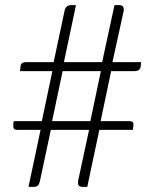

<svg xmlns="http://www.w3.org/2000/svg" viewBox="-20 -728 600 748"><path d="M367 -222H498L500 -244C500 -253 494 -256 484 -256H372L413 -451H505C518 -451 526 -457 528 -468L530 -486H418L462 -686V-692C462 -702 456 -708 446 -708H426L378 -486H229L276 -708H256C250 -708 245 -706 241 -703C237 -700 233 -694 232 -688L189 -486H82C69 -486 61 -481 60 -470L58 -451H184L143 -256H34L32 -248C31 -245 32 -243 32 -241V-236C32 -230 33 -227 36 -225C39 -223 41 -222 46 -222H138L91 0H112C118 0 122 -1 126 -4C130 -7 133 -13 135 -20L178 -222H327L284 -22V-16C284 -11 285 -7 288 -4C291 -1 295 0 300 0H320ZM183 -256 224 -451H373L332 -256Z"/></svg>

Font: SVN-Aleo
Style: Light
Weight: 300
Designer: Alessio Laiso
Version: Version 1.2.2